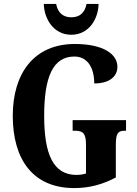

<svg xmlns="http://www.w3.org/2000/svg" viewBox="-20 -948 696 978"><path d="M343 -771C434 -771 481 -853 482 -928H421C411 -880 384 -860 343 -860C304 -860 275 -880 266 -928H203C205 -853 252 -771 343 -771ZM358 10C435 10 502 -8 570 -44V-208C570 -266 579 -282 614 -282H622V-336H350V-282H364C404 -282 418 -266 418 -212V-64C401 -59 384 -57 370 -57C250 -57 205 -164 205 -358C205 -555 249 -660 359 -660C425 -660 460 -604 460 -523C541 -523 578 -561 578 -608C578 -673 505 -724 361 -724C153 -724 45 -574 45 -358C45 -137 147 10 358 10Z"/></svg>

Font: Noto Serif Tamil ExtraCondensed ExtraBold
Style: Regular
Weight: 800
Width: 2
Designer: Indian Type Foundry, Tom Grace, and the Monotype Design Team
Foundry: Monotype Imaging Inc.
Version: Version 2.004